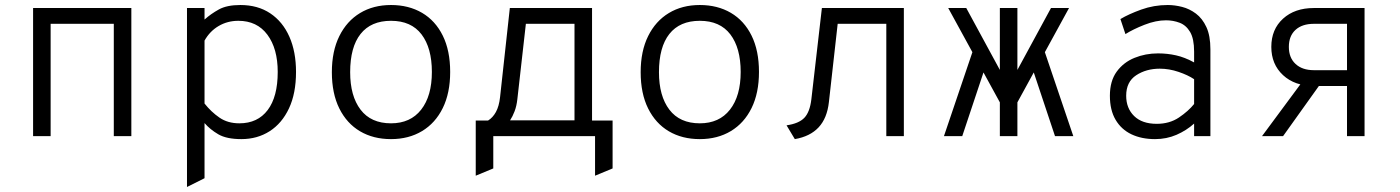

<svg xmlns="http://www.w3.org/2000/svg" viewBox="-20 -543 5584 766"><path d="M112 0V-511H504V0H434V-448H182V0Z M726 203V-511H796V-465Q821 -487.5 853 -505.2Q885 -523 939 -523Q1008.5 -523 1058.2 -489.8Q1108 -456.5 1134.5 -396.5Q1161 -336.5 1161 -256Q1161 -170.5 1133 -110.8Q1105 -51 1055.8 -19.5Q1006.5 12 943 12Q884 12 851 -7.2Q818 -26.5 796 -52V168ZM935 -51Q1008 -51 1048 -104Q1088 -157 1088 -256Q1088 -349 1046.8 -404.5Q1005.5 -460 931 -460Q887.5 -460 852.2 -439.2Q817 -418.5 796 -381V-130Q822.5 -96.5 855.5 -73.8Q888.5 -51 935 -51Z M1540 12Q1469.5 12 1416.5 -19.2Q1363.5 -50.5 1333.8 -110.2Q1304 -170 1304 -255Q1304 -339 1333.8 -399Q1363.5 -459 1416.5 -491Q1469.5 -523 1540 -523Q1610.5 -523 1663.8 -491.8Q1717 -460.5 1746.5 -400.8Q1776 -341 1776 -256Q1776 -172 1746.5 -112Q1717 -52 1663.8 -20Q1610.5 12 1540 12ZM1540 -51Q1617.5 -51 1660.2 -105.5Q1703 -160 1703 -256Q1703 -351.5 1661.8 -405.8Q1620.5 -460 1540 -460Q1460 -460 1418.5 -407.5Q1377 -355 1377 -255Q1377 -160 1418.5 -105.5Q1460 -51 1540 -51Z M1878 158V-62H1927Q1946 -73.5 1958.5 -96.2Q1971 -119 1975 -155L2014 -511H2342V-62H2424V129L2354 158V0H1948V129ZM2015 -63H2272V-448H2078L2044 -147Q2041 -120 2033 -99Q2025 -78 2015 -63Z M2772 12Q2701.5 12 2648.5 -19.2Q2595.5 -50.5 2565.8 -110.2Q2536 -170 2536 -255Q2536 -339 2565.8 -399Q2595.5 -459 2648.5 -491Q2701.5 -523 2772 -523Q2842.5 -523 2895.8 -491.8Q2949 -460.5 2978.5 -400.8Q3008 -341 3008 -256Q3008 -172 2978.5 -112Q2949 -52 2895.8 -20Q2842.5 12 2772 12ZM2772 -51Q2849.5 -51 2892.2 -105.5Q2935 -160 2935 -256Q2935 -351.5 2893.8 -405.8Q2852.5 -460 2772 -460Q2692 -460 2650.5 -407.5Q2609 -355 2609 -255Q2609 -160 2650.5 -105.5Q2692 -51 2772 -51Z M3151 12 3118 -43Q3167 -50 3189 -73Q3211 -96 3217 -147L3259 -511H3586V0H3516V-448H3322L3287 -136Q3280 -71.5 3246 -35Q3212 1.5 3151 12Z M4014 -89V-218L4173 -511H4245ZM3746 0 3870 -366 3915 -288 3819 0ZM3994 -89 3763 -511H3835L3994 -218ZM3969 0V-511H4039V0ZM4189 0 4093 -288 4138 -366 4262 0Z M4588 12Q4534.5 12 4494 -7.2Q4453.5 -26.5 4430.8 -65Q4408 -103.5 4408 -161Q4408 -220 4435.2 -257.2Q4462.5 -294.5 4506.2 -312.2Q4550 -330 4600 -330Q4637 -330 4671.8 -322.2Q4706.5 -314.5 4744 -294V-337Q4744 -388.5 4728 -415.5Q4712 -442.5 4686.2 -452.2Q4660.5 -462 4632 -462Q4591.5 -462 4546.2 -444.2Q4501 -426.5 4470 -407L4450 -467Q4482.5 -486.5 4533 -504.8Q4583.5 -523 4639 -523Q4666.5 -523 4696 -515.5Q4725.5 -508 4751.2 -488.8Q4777 -469.5 4793 -435Q4809 -400.5 4809 -346V0H4744V-50Q4713.5 -22.5 4673.8 -5.2Q4634 12 4588 12ZM4595 -49Q4646 -49 4683.5 -74.2Q4721 -99.5 4744 -128V-227Q4719.5 -243.5 4682 -256.2Q4644.5 -269 4607 -269Q4553 -269 4513 -242.8Q4473 -216.5 4473 -161Q4473 -111 4504.8 -80Q4536.5 -49 4595 -49Z M5354 0V-200H5222Q5145.5 -200 5098.8 -243.2Q5052 -286.5 5052 -356Q5052 -426 5098.8 -468.5Q5145.5 -511 5222 -511H5424V0ZM5015 0 5186 -231H5264L5099 0ZM5222 -263H5354V-448H5222Q5175 -448 5148.5 -423.8Q5122 -399.5 5122 -356Q5122 -312.5 5148.8 -287.8Q5175.5 -263 5222 -263Z"/></svg>

Font: Overpass Mono Light
Style: Regular
Weight: 300
Monospace: yes
Designer: Delve Withrington, Dave Bailey
Foundry: Delve Fonts LLC
Version: Version 4.000